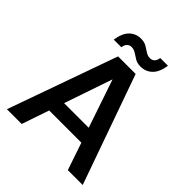

<svg xmlns="http://www.w3.org/2000/svg" viewBox="-237 -1016 1159 1159"><g transform="rotate(45 342.5 -437.0)"><path d="M19 0 268 -700H418L666 0H539L343 -577H342L145 0ZM134 -175 166 -270H511L543 -175ZM407 -752Q379 -752 359.5 -763.5Q340 -775 323 -786.5Q306 -798 286 -798Q269 -798 257.5 -787Q246 -776 243 -753H178Q187 -815 217 -844.5Q247 -874 291 -874Q319 -874 338.5 -862.5Q358 -851 375 -839.5Q392 -828 412 -828Q429 -828 440.5 -839Q452 -850 455 -873H521Q512 -811 481.5 -781.5Q451 -752 407 -752Z"/></g></svg>

Font: DM Sans 28pt SemiBold
Style: Regular
Weight: 600
Version: Version 4.004;gftools[0.9.30]